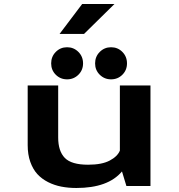

<svg xmlns="http://www.w3.org/2000/svg" viewBox="-20 -927 890 957"><path d="M277 -758 389.5 -907H550.5L399 -758ZM314.5 -531.5Q281 -531.5 258 -554.5Q235 -577.5 235 -611Q235 -645 258 -668.2Q281 -691.5 314.5 -691.5Q347.5 -691.5 370.8 -668.2Q394 -645 394 -611Q394 -577.5 370.8 -554.5Q347.5 -531.5 314.5 -531.5ZM533.5 -531.5Q500.5 -531.5 477.2 -554.5Q454 -577.5 454 -611Q454 -645 477.2 -668.2Q500.5 -691.5 533.5 -691.5Q567 -691.5 590 -668.2Q613 -645 613 -611Q613 -577.5 590 -554.5Q567 -531.5 533.5 -531.5ZM360.5 10Q320.5 10 285.8 3.2Q251 -3.5 219.8 -19.2Q188.5 -35 166.2 -59.2Q144 -83.5 131 -120.2Q118 -157 118 -203.5V-501H270V-241.5Q270 -174 303 -140Q336 -106 419 -106Q488 -106 527 -126.8Q566 -147.5 577.5 -176.5V-501H730V0H610L588 -72.5Q519 10 360.5 10Z"/></svg>

Font: League Mono Wide SemiBold
Style: Regular
Weight: 600
Width: 8
Designer: Tyler Finck
Foundry: The League of Moveable Type / Tyler Finck
Version: Version 2.210